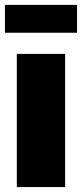

<svg xmlns="http://www.w3.org/2000/svg" viewBox="-20 -760 333 780"><path d="M48.3 0V-541H244.6V0ZM293 -740.2V-627H0V-740.2Z"/></svg>

Font: Inter 17pt Black
Style: Regular
Weight: 900
Version: Version 4.001;git-66647c0bb